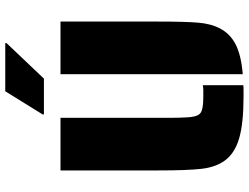

<svg xmlns="http://www.w3.org/2000/svg" viewBox="-128 -810 946 730"><g transform="rotate(-90 345.0 -445.0)"><path d="M99 -64Q74 -99 68 -153Q62 -207 62 -314V-688H262V-274Q262 -237 264 -203Q266 -176 273 -164Q280 -152 297 -149Q312 -145 345 -145H368Q376 -145 386 -147V7Q379 8 366 8H345Q240 8 183 -9Q126 -26 99 -64ZM428 -688H628V-314Q628 -216 624 -166Q620 -116 602 -82Q582 -43 541 -22Q500 -1 428 5ZM275 -756 363 -898H546V-893L411 -751H275Z"/></g></svg>

Font: Saira Stencil
Style: Regular
Weight: 400
Designer: Hector Gatti with collaboration of the Omnibus-Type team
Foundry: Omnibus-Type
Version: Version 1.003